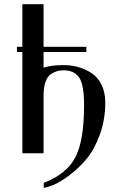

<svg xmlns="http://www.w3.org/2000/svg" viewBox="-20 -720 574 902"><path d="M59.6 -475.6V-500H85V-700.2H184.6V-500H385.7V-475.6H184.6V-402.3Q219.7 -414.1 280.3 -414.1Q315.4 -414.1 348.1 -404.8Q380.9 -395.5 410.2 -376.5Q439.5 -357.4 457 -321.8Q474.6 -286.1 474.6 -238.3Q474.6 -156.2 448.2 -85.4Q421.9 -14.6 384.8 28.8Q347.7 72.3 305.2 104Q262.7 135.7 231.9 148.4Q201.2 161.1 185.5 162.1V138.7Q292 98.6 333.5 20Q375 -58.6 375 -225.6Q375 -322.3 351.6 -356Q328.1 -389.6 280.3 -389.6Q263.7 -389.6 251.5 -386.7Q239.3 -383.8 221.7 -373.5Q204.1 -363.3 194.3 -336.9Q184.6 -310.5 184.6 -269.5V0H85V-475.6Z"/></svg>

Font: TriodPostnaja
Style: Medium
Weight: 500
Version: 20110805